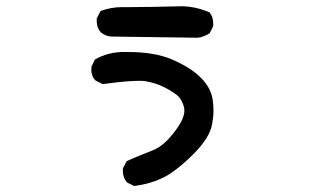

<svg xmlns="http://www.w3.org/2000/svg" viewBox="-20 -541 1040 631"><path d="M383.8 21.5Q383.8 18.6 383.8 12.7L396.5 -11.7Q438.5 -30.3 479.5 -45.9Q518.6 -60.5 554.7 -109.4Q585.9 -150.4 585.9 -176.8Q585.9 -187.5 582 -197.3Q574.2 -218.8 561.5 -228.5Q541 -244.1 515.6 -256.3Q490.2 -268.6 457 -274.4Q449.2 -275.4 439.5 -275.4Q429.7 -275.4 418.9 -274.9Q408.2 -274.4 393.6 -273.4Q362.3 -270.5 317.4 -264.6L293.9 -276.4Q286.1 -284.2 284.2 -291Q280.3 -301.8 280.3 -306.6Q280.3 -311.5 280.3 -314.5Q280.3 -321.3 281.2 -323.2L292 -345.7Q335.9 -370.1 385.7 -370.1Q392.6 -370.1 399.4 -370.1Q488.3 -370.1 544.9 -345.7Q606.4 -319.3 639.6 -286.1Q672.9 -252.9 678.7 -214.8Q681.6 -198.2 681.6 -177.7Q681.6 -157.2 677.2 -133.3Q672.9 -109.4 657.2 -85Q639.6 -57.6 610.4 -29.3Q551.8 27.3 509.8 45.9Q468.8 64.5 420.9 70.3L397.5 58.6Q383.8 43 383.8 21.5ZM380.9 -517.6H406.2Q456.1 -517.6 581.1 -520.5Q626 -518.6 667 -501L668.9 -500Q680.7 -485.4 680.7 -463.9Q680.7 -460.9 680.7 -455.1L668.9 -431.6Q646.5 -418 627.9 -417L343.8 -420.9Q325.2 -422.9 310.5 -435.5Q297.9 -450.2 297.9 -471.7Q297.9 -475.6 297.9 -480.5L310.5 -504.9Q344.7 -517.6 380.9 -517.6Z"/></svg>

Font: JasonHandwriting2
Style: SemiBold
Weight: 600
Version: Version 1.04.7